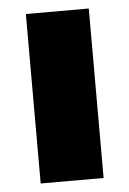

<svg xmlns="http://www.w3.org/2000/svg" viewBox="-45 -579 414 614"><g transform="rotate(-5 162.0 -272.0)"><path d="M61 -544H263V0H61Z"/></g></svg>

Font: Gontserrat ExtraBold
Style: Regular
Weight: 800
Designer: Julieta Ulanovsky
Foundry: Julieta Ulanovsky
Version: Version 6.001